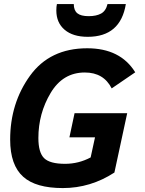

<svg xmlns="http://www.w3.org/2000/svg" viewBox="-20 -933 729 967"><path d="M296.4 14.2Q160.6 14.2 97.2 -42.5Q31.2 -101.1 31.2 -230Q31.2 -413.1 131.1 -551.5Q231 -689.9 419.4 -689.9Q586.4 -689.9 661.1 -568.8L542.5 -487.8Q502 -567.9 407.2 -567.9Q296.4 -567.9 234.9 -464.6Q173.3 -361.3 173.3 -237.8Q173.3 -165 202.1 -136.5Q231 -107.9 307.6 -107.9Q376 -107.9 436.5 -140.1L458.5 -241.2H329.6L355.5 -362.8H620.6L556.2 -64Q436 14.2 296.4 14.2ZM421.9 -747.6Q347.2 -747.6 305.4 -783.2Q263.7 -818.8 263.7 -880.4Q263.7 -898.9 266.6 -912.6H351.6Q351.6 -880.9 369.4 -866.2Q387.2 -851.6 426.8 -851.6Q464.8 -851.6 489 -864.7Q513.2 -877.9 521.5 -912.6H613.8Q586.9 -747.6 421.9 -747.6Z"/></svg>

Font: Cadman
Style: Bold Italic
Weight: 700
Italic angle: -12°
Designer: Paul James MIller
Foundry: High-Logic / Made with FontCreator
Version: Version 2.114;March 28, 2021;FontCreator 13.0.0.2683 64-bit